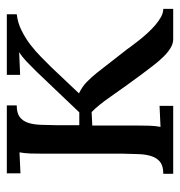

<svg xmlns="http://www.w3.org/2000/svg" viewBox="-2 -538 540 577"><g transform="rotate(-90 268.5 -250.0)"><path d="M408.7 -138.2Q411.6 -134.3 418.7 -124.5Q425.8 -114.7 435.3 -102.8Q444.8 -90.8 456.5 -77.9Q468.3 -64.9 480.7 -54.2Q493.2 -43.5 505.6 -36.6Q518.1 -29.8 529.8 -29.8V0H439Q425.3 0 412.1 -8.1Q398.9 -16.1 386 -29.3Q373 -42.5 360.1 -59.3Q347.2 -76.2 333.5 -94.2Q293.9 -147.9 266.6 -187.3Q239.3 -226.6 219.7 -245.1L179.2 -243.2V-106Q179.2 -85.9 178.7 -70.6Q178.2 -55.2 175.3 -38.1L238.3 -41V0H34.2V-29.8Q57.1 -29.8 69.1 -38.8Q81.1 -47.9 86.7 -64Q92.3 -80.1 93.3 -102.5Q94.2 -125 94.7 -151.9V-394Q94.7 -414.1 95.2 -429.4Q95.7 -444.8 98.6 -461.9L35.6 -459V-500H239.7V-470.2Q216.8 -470.2 204.8 -461.2Q192.9 -452.1 187.5 -436Q182.1 -419.9 181.4 -397.5Q180.7 -375 180.2 -348.1V-282.2H218.8L340.8 -410.2Q357.4 -427.2 371.6 -440.7Q385.7 -454.1 399.9 -462.9L331.5 -460V-500H513.7V-470.2Q488.3 -467.3 465.1 -455.8Q441.9 -444.3 421.6 -428.7Q401.4 -413.1 384.3 -396Q367.2 -378.9 353.5 -365.2L275.9 -283.2Q295.4 -273.9 309.6 -260.3Q323.7 -246.6 337.9 -229Z"/></g></svg>

Font: Lora
Style: Regular
Weight: 400
Designer: Olga Karpushina, Alexei Vanyashin
Foundry: Cyreal (www.cyreal.org, a@cyreal.org)
Version: Version 1.014